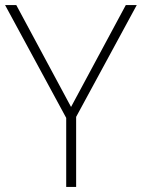

<svg xmlns="http://www.w3.org/2000/svg" viewBox="-20 -734 557 754"><path d="M259 -314 474 -714H517L279 -275V0H240V-271L0 -714H44Z"/></svg>

Font: Noto Sans Thai ExtraLight
Style: Regular
Weight: 200
Designer: Monotype Design Team
Foundry: Monotype Imaging Inc.
Version: Version 2.001; ttfautohint (v1.8.4.7-5d5b)